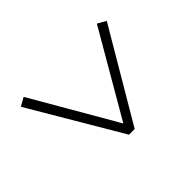

<svg xmlns="http://www.w3.org/2000/svg" viewBox="-131 -777 836 836"><g transform="rotate(45 286.5 -359.5)"><path d="M508 -342V-377L89 -624L67 -585L456 -359L67 -134L89 -95Z"/></g></svg>

Font: AllPunType Light
Style: Regular
Weight: 300
Version: 1.0